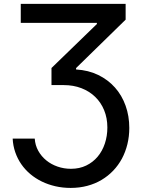

<svg xmlns="http://www.w3.org/2000/svg" viewBox="-20 -747 723 970"><path d="M44 -46.9H155.5Q157.7 -13.1 173.3 14.9Q188.9 43 213.8 63.2Q238.6 83.5 270.8 94.6Q302.9 105.8 338.4 105.8Q381.4 105.8 415.5 89.3Q449.6 72.8 473.4 44.4Q497.2 16 509.8 -22Q522.4 -60 522.4 -103Q522.4 -150.6 506.2 -190Q490.1 -229.4 460.9 -257.6Q431.8 -285.9 391.3 -301.5Q350.9 -317.1 302.2 -317.1H240.1V-403.4L469.5 -625.7V-631.4H84.9V-727.3H614.7V-647.7L364.3 -403.1V-396Q426.5 -392.4 476.2 -368.3Q525.9 -344.1 560.9 -304.7Q595.9 -265.3 614.5 -213.1Q633.2 -160.9 633.2 -100.5Q633.2 -57.9 623.6 -18.6Q614 20.6 596.1 54.2Q578.1 87.7 552 115.1Q525.9 142.4 493.1 161.9Q460.2 181.5 421 191.9Q381.7 202.4 337 202.4Q297.2 202.4 260.5 194.1Q223.7 185.7 191.8 170.3Q159.8 154.8 133.3 132.6Q106.9 110.4 87.7 82.7Q68.5 55 57.2 22.4Q45.8 -10.3 44 -46.9Z"/></svg>

Font: Cannonade Med
Style: Regular
Weight: 500
Designer: Rasmus Andersson
Foundry: rsms
Version: Version 3.012;git-f93a4a705